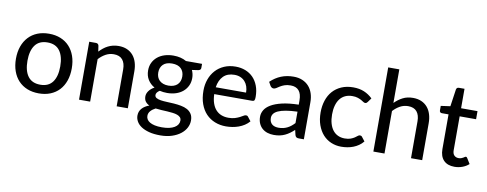

<svg xmlns="http://www.w3.org/2000/svg" viewBox="-72 -1107 4208 1658"><g transform="rotate(10 2032.0 -278.0)"><path d="M285 -516Q341 -516 386.2 -497.8Q431.5 -479.5 463.2 -445.2Q495 -411 512 -362.8Q529 -314.5 529 -254.5Q529 -194.5 512 -146Q495 -97.5 463.2 -63.5Q431.5 -29.5 386.2 -11.2Q341 7 285 7Q228.5 7 183.2 -11.2Q138 -29.5 106 -63.5Q74 -97.5 56.8 -146Q39.5 -194.5 39.5 -254.5Q39.5 -314.5 56.8 -362.8Q74 -411 106 -445.2Q138 -479.5 183.2 -497.8Q228.5 -516 285 -516ZM285 -69Q357 -69 392.5 -117.5Q428 -166 428 -254Q428 -342 392.5 -390.8Q357 -439.5 285 -439.5Q212 -439.5 176.2 -390.8Q140.5 -342 140.5 -254Q140.5 -166 176.2 -117.5Q212 -69 285 -69Z M729 -437.5Q745.5 -455 763.5 -469.5Q781.5 -484 801.8 -494.2Q822 -504.5 845.2 -510.2Q868.5 -516 895 -516Q937 -516 968.8 -502Q1000.5 -488 1022 -462.8Q1043.5 -437.5 1054.5 -402Q1065.5 -366.5 1065.5 -323.5V0H967.5V-323.5Q967.5 -378 942.5 -408.2Q917.5 -438.5 866 -438.5Q828.5 -438.5 795.8 -420.8Q763 -403 735 -372.5V0H637.5V-508H696Q716.5 -508 721.5 -488.5Z M1375.5 -253.5Q1401.5 -253.5 1421.2 -260.5Q1441 -267.5 1454.2 -280.2Q1467.5 -293 1474.2 -311Q1481 -329 1481 -350.5Q1481 -394.5 1454.2 -420.8Q1427.5 -447 1375.5 -447Q1324 -447 1297.2 -420.8Q1270.5 -394.5 1270.5 -350.5Q1270.5 -329 1277.2 -311.2Q1284 -293.5 1297.2 -280.8Q1310.5 -268 1330.2 -260.8Q1350 -253.5 1375.5 -253.5ZM1531 26.5Q1531 8.5 1521 -2.2Q1511 -13 1493.8 -19.2Q1476.5 -25.5 1453.5 -28.2Q1430.5 -31 1405.2 -32.5Q1380 -34 1353.5 -35.2Q1327 -36.5 1302.5 -40Q1276.5 -27 1259.8 -8.5Q1243 10 1243 35Q1243 51 1251.2 65Q1259.5 79 1276.8 89.2Q1294 99.5 1320.2 105.2Q1346.5 111 1383 111Q1419 111 1446.5 104.8Q1474 98.5 1492.8 87.2Q1511.5 76 1521.2 60.5Q1531 45 1531 26.5ZM1630 -489V-452.5Q1630 -434.5 1607.5 -430L1553 -422Q1560 -406.5 1564 -389.2Q1568 -372 1568 -353Q1568 -315.5 1553.5 -285.2Q1539 -255 1513.5 -233.5Q1488 -212 1452.8 -200.5Q1417.5 -189 1375.5 -189Q1341 -189 1311 -196.5Q1296 -187.5 1288.2 -176.8Q1280.5 -166 1280.5 -155.5Q1280.5 -138 1295.2 -129.5Q1310 -121 1333.8 -117.2Q1357.5 -113.5 1388.2 -112.5Q1419 -111.5 1450.8 -109.2Q1482.5 -107 1513.2 -101.2Q1544 -95.5 1567.8 -82.8Q1591.5 -70 1606.2 -47.8Q1621 -25.5 1621 10Q1621 43 1604.8 74Q1588.5 105 1557.5 129Q1526.5 153 1482 167.5Q1437.5 182 1381 182Q1324.5 182 1282.8 171Q1241 160 1213.2 141.5Q1185.5 123 1171.8 98.5Q1158 74 1158 47.5Q1158 10.5 1181 -15.2Q1204 -41 1244.5 -55.5Q1222.5 -65.5 1209.5 -82.8Q1196.5 -100 1196.5 -128.5Q1196.5 -139.5 1200.5 -151.2Q1204.5 -163 1212.8 -174.8Q1221 -186.5 1233.2 -197Q1245.5 -207.5 1261.5 -216Q1224 -237 1202.5 -271.8Q1181 -306.5 1181 -353Q1181 -390.5 1195.5 -420.5Q1210 -450.5 1235.8 -472Q1261.5 -493.5 1297.2 -505Q1333 -516.5 1375.5 -516.5Q1441.5 -516.5 1489 -489Z M2047.5 -310.5Q2047.5 -339.5 2039.2 -364Q2031 -388.5 2015 -406.5Q1999 -424.5 1976 -434.5Q1953 -444.5 1923 -444.5Q1861.5 -444.5 1826.2 -409Q1791 -373.5 1781.5 -310.5ZM2128 -72.5Q2110 -51.5 2086.5 -36.2Q2063 -21 2036.5 -11.5Q2010 -2 1981.8 2.5Q1953.5 7 1926 7Q1873.5 7 1828.8 -10.8Q1784 -28.5 1751.2 -62.8Q1718.5 -97 1700.2 -147.8Q1682 -198.5 1682 -264.5Q1682 -317.5 1698.5 -363.2Q1715 -409 1745.8 -443Q1776.5 -477 1821 -496.5Q1865.5 -516 1921 -516Q1967.5 -516 2006.8 -500.8Q2046 -485.5 2074.5 -456.5Q2103 -427.5 2119.2 -385Q2135.5 -342.5 2135.5 -288Q2135.5 -265.5 2130.5 -257.8Q2125.5 -250 2112 -250H1779Q1780.5 -204.5 1792 -170.8Q1803.5 -137 1823.8 -114.5Q1844 -92 1872 -81Q1900 -70 1934.5 -70Q1967 -70 1990.8 -77.5Q2014.5 -85 2031.8 -93.8Q2049 -102.5 2060.8 -110Q2072.5 -117.5 2081.5 -117.5Q2093.5 -117.5 2100 -108.5Z M2513.5 -225.5Q2454 -223.5 2412.5 -216.2Q2371 -209 2345 -197Q2319 -185 2307.5 -168.8Q2296 -152.5 2296 -132.5Q2296 -113.5 2302.2 -99.8Q2308.5 -86 2319.2 -77.2Q2330 -68.5 2344.5 -64.5Q2359 -60.5 2376 -60.5Q2398.5 -60.5 2417.2 -65Q2436 -69.5 2452.5 -77.8Q2469 -86 2484 -98Q2499 -110 2513.5 -125.5ZM2227.5 -437Q2270 -477.5 2319.8 -497.5Q2369.5 -517.5 2429 -517.5Q2472.5 -517.5 2506 -503.2Q2539.5 -489 2562.5 -463.5Q2585.5 -438 2597.2 -402.5Q2609 -367 2609 -324V0H2565.5Q2551 0 2543.5 -4.8Q2536 -9.5 2531.5 -22.5L2521 -67Q2501.5 -49 2482.5 -35.2Q2463.5 -21.5 2442.8 -11.8Q2422 -2 2398.5 3Q2375 8 2346.5 8Q2316.5 8 2290.2 -0.2Q2264 -8.5 2244.5 -25.5Q2225 -42.5 2213.8 -68Q2202.5 -93.5 2202.5 -127.5Q2202.5 -157.5 2218.8 -185.2Q2235 -213 2271.8 -235Q2308.5 -257 2367.8 -271Q2427 -285 2513.5 -287V-324Q2513.5 -381.5 2489 -410Q2464.5 -438.5 2417 -438.5Q2385 -438.5 2363.2 -430.5Q2341.5 -422.5 2325.8 -412.8Q2310 -403 2298.2 -395Q2286.5 -387 2274 -387Q2264 -387 2256.8 -392.5Q2249.5 -398 2245 -405.5Z M3096 -413Q3091.5 -407.5 3087.2 -404.2Q3083 -401 3075 -401Q3067 -401 3058.2 -407.2Q3049.5 -413.5 3036.2 -420.8Q3023 -428 3004.2 -434.2Q2985.5 -440.5 2958 -440.5Q2922 -440.5 2894.5 -427.5Q2867 -414.5 2848.8 -390.5Q2830.5 -366.5 2821 -332Q2811.5 -297.5 2811.5 -254.5Q2811.5 -210 2821.5 -175.2Q2831.5 -140.5 2850 -116.8Q2868.5 -93 2895 -80.8Q2921.5 -68.5 2954 -68.5Q2985.5 -68.5 3006 -76.2Q3026.5 -84 3040 -93Q3053.5 -102 3062.5 -109.8Q3071.5 -117.5 3081 -117.5Q3093 -117.5 3099.5 -108.5L3127.5 -72.5Q3110 -51 3088.2 -36Q3066.5 -21 3042 -11.5Q3017.5 -2 2990.8 2.5Q2964 7 2936.5 7Q2889 7 2847.8 -10.5Q2806.5 -28 2776.2 -61.5Q2746 -95 2728.5 -143.8Q2711 -192.5 2711 -254.5Q2711 -311 2726.8 -359Q2742.5 -407 2773.2 -441.8Q2804 -476.5 2849 -496.2Q2894 -516 2952 -516Q3006.5 -516 3048 -498.5Q3089.5 -481 3122 -449Z M3316 -443.5Q3348 -476 3386.8 -496Q3425.5 -516 3476 -516Q3518 -516 3549.8 -502Q3581.5 -488 3603 -462.8Q3624.5 -437.5 3635.5 -402Q3646.5 -366.5 3646.5 -323.5V0H3548.5V-323.5Q3548.5 -378 3523.5 -408.2Q3498.5 -438.5 3447 -438.5Q3409.5 -438.5 3376.8 -420.8Q3344 -403 3316 -372.5V0H3218.5V-738H3316Z M3930 8Q3868.5 8 3835.2 -26.5Q3802 -61 3802 -125V-429H3743Q3734.5 -429 3728.8 -434.2Q3723 -439.5 3723 -450V-489.5L3805.5 -501L3827.5 -652.5Q3829.5 -661 3835.2 -665.8Q3841 -670.5 3850 -670.5H3899.5V-500H4043.5V-429H3899.5V-131.5Q3899.5 -101.5 3914.2 -86.8Q3929 -72 3952 -72Q3965.5 -72 3975.2 -75.5Q3985 -79 3992 -83.2Q3999 -87.5 4004 -91Q4009 -94.5 4013 -94.5Q4018 -94.5 4020.8 -92.2Q4023.5 -90 4026.5 -85L4055.5 -38Q4031.5 -16 3998.5 -4Q3965.5 8 3930 8Z"/></g></svg>

Font: Lato 2
Style: Regular
Weight: 500
Designer: Lukasz Dziedzic with Adam Twardoch and Botio Nikoltchev
Foundry: tyPoland Lukasz Dziedzic
Version: Version 2.015; 2015-08-06; http://www.latofonts.com/